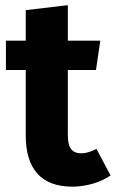

<svg xmlns="http://www.w3.org/2000/svg" viewBox="-20 -684 435 721"><path d="M76.7 -646 234.7 -664.5V-177.5Q234.7 -139.4 247.3 -123.8Q260 -108.2 284.6 -108.2Q297.9 -108.2 312.4 -112.5Q326.9 -116.7 342.2 -124.8L395.2 -25.2Q364.9 -4.1 326.2 6.4Q287.6 17 251.1 17Q163.5 16.4 120.1 -32.4Q76.7 -81.2 76.7 -174.7ZM2.2 -531.4H356.6L340.4 -421.1H2.2Z"/></svg>

Font: Fira Sans Variable
Style: Regular
Weight: 400
Designer: Carrois Corporate & Edenspiekermann AG
Foundry: Carrois Corporate GbR & Edenspiekermann AG
Version: Version 4.202